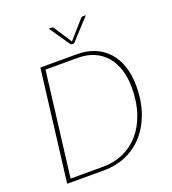

<svg xmlns="http://www.w3.org/2000/svg" viewBox="-159 -1021 1023 1140"><g transform="rotate(-20 353.0 -451.0)"><path d="M68.5 0ZM653 -406.5Q653 -312 626.5 -236.8Q600 -161.5 553 -108.8Q506 -56 441.5 -28Q377 0 301.5 0H68.5L155 -703H388Q449 -703 498 -682.5Q547 -662 581.5 -623.5Q616 -585 634.5 -530Q653 -475 653 -406.5ZM624.5 -406Q624.5 -470.5 607.8 -521.5Q591 -572.5 559.8 -608Q528.5 -643.5 484.2 -662.2Q440 -681 385.5 -681H179.5L98 -22H304Q373 -22 431.8 -48Q490.5 -74 533.2 -123.2Q576 -172.5 600.2 -243.8Q624.5 -315 624.5 -406ZM280.5 -902.5H299Q301.5 -902.5 305 -901.8Q308.5 -901 310.5 -897L382 -787.5L384 -783.5L387 -787.5L483.5 -897Q487 -901 490.5 -901.8Q494 -902.5 496.5 -902.5H515L392.5 -769.5H372.5Z"/></g></svg>

Font: Lato Thin
Style: Italic
Weight: 200
Italic angle: -7°
Designer: Lukasz Dziedzic
Foundry: tyPoland Lukasz Dziedzic
Version: Version 2.007; 2014-02-27